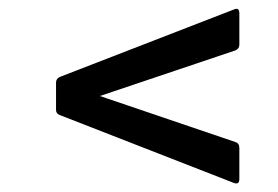

<svg xmlns="http://www.w3.org/2000/svg" viewBox="-20 -518 640 442"><path d="M518 -97 118 -253Q109 -256 109 -265V-328Q109 -337 118 -341L518 -496Q531 -502 531 -487V-415Q531 -406 522 -402L210 -297L522 -191Q531 -188 531 -178V-106Q531 -92 518 -97Z"/></svg>

Font: Sofia Sans SemiBold
Style: Italic
Weight: 600
Italic angle: -9°
Designer: Botio Nikoltchev, Ani Petrova
Foundry: lettersoup
Version: Version 4.100-B